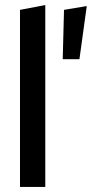

<svg xmlns="http://www.w3.org/2000/svg" viewBox="-20 -739 363 759"><path d="M59 0V-700L159 -719V0ZM228 -505 233 -700 323 -715 294 -505Z"/></svg>

Font: Red Hat Display SemiBold
Style: Regular
Weight: 600
Designer: Pentagram, MCKL
Foundry: Pentagram, MCKL
Version: Version 1.023